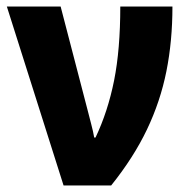

<svg xmlns="http://www.w3.org/2000/svg" viewBox="-20 -569 580 589"><path d="M175 0 1 -549H166L248 -234Q253 -214 259.5 -189.5Q266 -165 269 -147H273Q311 -227 330 -322Q349 -417 349 -549H509Q509 -443 490.5 -350.5Q472 -258 431 -172Q390 -86 321 0Z"/></svg>

Font: Noto Sans SemiCondensed ExtraBold
Style: Regular
Weight: 800
Width: 4
Designer: Monotype Design Team
Foundry: Monotype Imaging Inc.
Version: Version 2.013; ttfautohint (v1.8.4.7-5d5b)